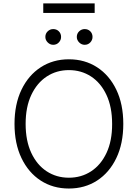

<svg xmlns="http://www.w3.org/2000/svg" viewBox="-20 -1080 797 1110"><path d="M692.8 -363.6Q692.8 -250 652.5 -166Q612.2 -82 541.2 -36Q470.2 9.9 378.2 9.9Q286.2 9.9 215.4 -36Q144.5 -82 104.2 -166Q63.9 -250 63.9 -363.6Q63.9 -477.3 104.2 -561.3Q144.5 -645.2 215.6 -691.2Q286.6 -737.2 378.2 -737.2Q470.2 -737.2 541.2 -691.2Q612.2 -645.2 652.5 -561.4Q692.8 -477.6 692.8 -363.6ZM628.2 -363.6Q628.2 -461.6 595.5 -531.2Q562.9 -600.9 506.4 -637.8Q449.9 -674.7 378.2 -674.7Q306.8 -674.7 250.4 -637.8Q193.9 -600.9 161 -531.2Q128.2 -461.6 128.2 -363.6Q128.2 -266.3 160.7 -196.6Q193.2 -126.8 249.8 -89.7Q306.5 -52.6 378.2 -52.6Q449.9 -52.6 506.6 -89.5Q563.2 -126.4 595.9 -196.2Q628.6 -266 628.2 -363.6ZM287.6 -821Q269.5 -821 255.9 -834.7Q242.2 -848.4 242.2 -866.5Q242.2 -886 255.9 -899Q269.5 -911.9 287.6 -911.9Q307.2 -911.9 320.1 -899Q333.1 -886 333.1 -866.5Q333.1 -848.4 320.1 -834.7Q307.2 -821 287.6 -821ZM469.5 -821Q451.3 -821 437.7 -834.7Q424 -848.4 424 -866.5Q424 -886 437.7 -899Q451.3 -911.9 469.5 -911.9Q489 -911.9 502 -899Q514.9 -886 514.9 -866.5Q514.9 -848.4 502 -834.7Q489 -821 469.5 -821ZM527.3 -1060.4V-1005.3H230.1V-1060.4Z"/></svg>

Font: Inter Zeller Light
Style: Regular
Weight: 300
Designer: Rasmus Andersson; Joe Bland
Foundry: zeller
Version: Version 3.015;git-dec3a8cb1